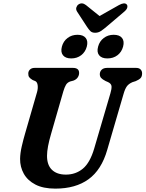

<svg xmlns="http://www.w3.org/2000/svg" viewBox="-20 -1102 862 1137"><path d="M538 -223 634 -550Q641.5 -575 640.5 -590.8Q639.5 -606.5 619.5 -616L605.5 -622Q586 -632 578.5 -640.8Q571 -649.5 571 -663.5Q571.5 -679 582.5 -689.5Q593.5 -700 615 -700H785.5Q803.5 -700 812.5 -690.8Q821.5 -681.5 821.5 -667.5Q821.5 -649 812.5 -639.5Q803.5 -630 783.5 -621.5L764.5 -615.5Q741.5 -605.5 730.8 -590.2Q720 -575 711.5 -545L615 -214.5Q581 -96 504.2 -40.5Q427.5 15 307.5 15Q236 15 189.8 -9Q143.5 -33 121 -73.2Q98.5 -113.5 99 -161.5Q99.5 -195.5 109 -236.2Q118.5 -277 128.5 -311L199.5 -557Q205.5 -578.5 203 -597.5Q200.5 -616.5 188.5 -622L173.5 -628Q158.5 -637 152.8 -645Q147 -653 147.5 -667Q147.5 -680.5 157.5 -690.2Q167.5 -700 185.5 -700H411.5Q449 -700 448.5 -669.5Q448.5 -656 440.2 -643.5Q432 -631 414.5 -624.5L395.5 -619.5Q379 -613.5 370.8 -599.8Q362.5 -586 355 -561L283 -311Q258.5 -227.5 258.5 -180.5Q258 -125 287.5 -96.5Q317 -68 370 -68Q428 -68 470.5 -103Q513 -138 538 -223ZM402 -756Q368 -756 353 -774.8Q338 -793.5 346.5 -826Q355 -858 380 -877Q405 -896 439 -896Q473 -896 487.8 -877Q502.5 -858 494 -826Q485.5 -794 460.8 -775Q436 -756 402 -756ZM616 -756Q582 -756 567 -774.8Q552 -793.5 561 -826Q569.5 -858 594.5 -877Q619.5 -896 653 -896Q688 -896 702.8 -877Q717.5 -858 709 -826Q700.5 -794 675.8 -775Q651 -756 616 -756ZM610.5 -943.5Q591.5 -927.5 576.8 -917.8Q562 -908 543.5 -908Q525 -908 515.2 -917.8Q505.5 -927.5 495 -943.5L436 -1034Q428.5 -1046.5 432.2 -1058Q436 -1069.5 444.5 -1075.5Q465.5 -1090 489 -1072L569.5 -1007L684.5 -1072Q717.5 -1090 730.5 -1075.5Q736 -1069.5 733.8 -1058Q731.5 -1046.5 717 -1034Z"/></svg>

Font: Fraunces 9pt S100 SemiBold
Style: Italic
Weight: 600
Italic angle: -16°
Version: Version 1.000; ttfautohint (v1.8.3)